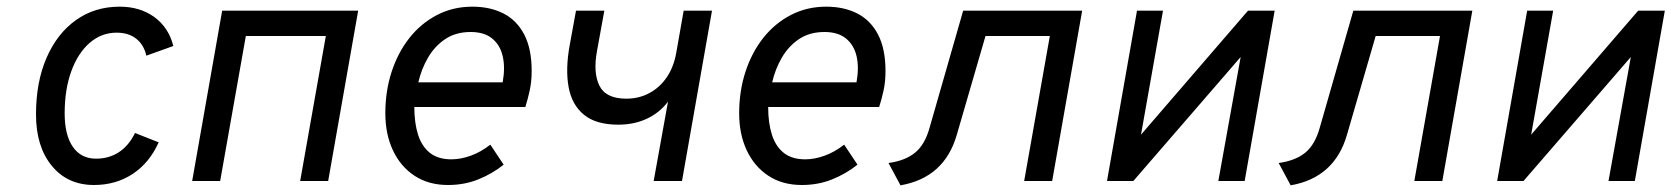

<svg xmlns="http://www.w3.org/2000/svg" viewBox="-20 -543 5014 576"><path d="M262 12Q182.5 12 135.2 -45.8Q88 -103.5 88 -200Q88 -296.5 119.5 -369.2Q151 -442 207.5 -482.5Q264 -523 339 -523Q400 -523 443 -491.8Q486 -460.5 500 -405L419 -376Q411.5 -409 388.5 -427Q365.5 -445 330 -445Q284 -445 248.8 -414.2Q213.5 -383.5 193.8 -329Q174 -274.5 174 -203Q174 -138 198.5 -102.5Q223 -67 268 -67Q307 -67 336.8 -86.5Q366.5 -106 385 -144L456 -116Q428.5 -54.5 378 -21.2Q327.5 12 262 12Z M556.5 0 646.5 -511H1054.5L964.5 0H880.5L957.5 -435H717.5L640.5 0Z M1324 12Q1265.5 12 1223.5 -15.8Q1181.5 -43.5 1158.8 -92Q1136 -140.5 1136 -203Q1136 -270 1155 -328Q1174 -386 1208.8 -429.8Q1243.5 -473.5 1291.5 -498.2Q1339.5 -523 1397 -523Q1450.5 -523 1490.5 -502.5Q1530.5 -482 1552.8 -439.2Q1575 -396.5 1575 -330Q1575 -298.5 1569.2 -272Q1563.5 -245.5 1556 -222H1223Q1223 -174 1234.2 -138.8Q1245.5 -103.5 1270 -84.2Q1294.5 -65 1334 -65Q1362 -65 1392 -75.8Q1422 -86.5 1451 -109L1491 -49Q1456.5 -21.5 1414.8 -4.8Q1373 12 1324 12ZM1235 -296H1488Q1496 -340 1488.2 -374Q1480.5 -408 1456.5 -427.5Q1432.5 -447 1392 -447Q1347.5 -447 1315.8 -425.8Q1284 -404.5 1264 -370Q1244 -335.5 1235 -296Z M1941 0 1984 -238Q1958.5 -204.5 1920.5 -186.8Q1882.5 -169 1835 -169Q1768 -169 1731.8 -198.8Q1695.5 -228.5 1685.8 -282Q1676 -335.5 1689 -407L1708 -511H1793L1771 -390Q1759 -325 1778.2 -286Q1797.5 -247 1859 -247Q1897 -247 1928.2 -263.8Q1959.5 -280.5 1980.5 -311.5Q2001.5 -342.5 2009 -386L2031 -511H2116L2026 0Z M2385.5 12Q2327 12 2285 -15.8Q2243 -43.5 2220.2 -92Q2197.5 -140.5 2197.5 -203Q2197.5 -270 2216.5 -328Q2235.5 -386 2270.2 -429.8Q2305 -473.5 2353 -498.2Q2401 -523 2458.5 -523Q2512 -523 2552 -502.5Q2592 -482 2614.2 -439.2Q2636.5 -396.5 2636.5 -330Q2636.5 -298.5 2630.8 -272Q2625 -245.5 2617.5 -222H2284.5Q2284.5 -174 2295.8 -138.8Q2307 -103.5 2331.5 -84.2Q2356 -65 2395.5 -65Q2423.5 -65 2453.5 -75.8Q2483.5 -86.5 2512.5 -109L2552.5 -49Q2518 -21.5 2476.2 -4.8Q2434.5 12 2385.5 12ZM2296.5 -296H2549.5Q2557.5 -340 2549.8 -374Q2542 -408 2518 -427.5Q2494 -447 2453.5 -447Q2409 -447 2377.2 -425.8Q2345.5 -404.5 2325.5 -370Q2305.5 -335.5 2296.5 -296Z M2681.5 13 2645.5 -54Q2696 -61 2725.2 -85Q2754.5 -109 2768.5 -159L2869.5 -511H3226.5L3136.5 0H3052.5L3129.5 -435H2936.5L2850.5 -139Q2832 -74.5 2789.8 -36.5Q2747.5 1.5 2681.5 13Z M3301 0 3391 -511H3469L3403 -139L3724 -511H3804L3714 0H3635L3702 -372L3380 0Z M3852 13 3816 -54Q3866.5 -61 3895.8 -85Q3925 -109 3939 -159L4040 -511H4397L4307 0H4223L4300 -435H4107L4021 -139Q4002.5 -74.5 3960.2 -36.5Q3918 1.5 3852 13Z M4471.5 0 4561.5 -511H4639.5L4573.5 -139L4894.5 -511H4974.5L4884.5 0H4805.5L4872.5 -372L4550.5 0Z"/></svg>

Font: Overpass
Style: Italic
Weight: 400
Italic angle: -10°
Designer: Delve Withrington, Dave Bailey, Thomas Jockin
Foundry: Delve Fonts LLC
Version: Version 4.000